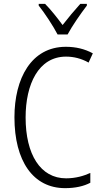

<svg xmlns="http://www.w3.org/2000/svg" viewBox="-20 -1060 528 997"><path d="M279 -881H331C355 -926 399 -989 431 -1031V-1040H397C363 -1002 336 -970 305 -930C277 -968 243 -1011 214 -1040H181V-1031C212 -992 255 -927 279 -881ZM323 -766C363 -766 403 -756 440 -735L462 -783C420 -806 373 -817 322 -817C142 -817 55 -652 55 -451C55 -224 152 -83 318 -83C371 -83 415 -93 449 -111V-162C416 -147 374 -134 323 -134C190 -134 113 -258 113 -450C113 -621 179 -766 323 -766Z"/></svg>

Font: Noto Sans Telugu UI Condensed Light
Style: Regular
Weight: 300
Width: 3
Designer: Jelle Bosma - Monotype Design Team
Foundry: Monotype Imaging Inc.
Version: Version 2.005